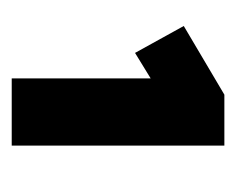

<svg xmlns="http://www.w3.org/2000/svg" viewBox="-58 -779 407 331"><g transform="rotate(90 145.5 -613.5)"><path d="M115.2 -722.8 133.2 -680.8 71.2 -642.8 24.8 -726.8 143.2 -796.8H231V-430.2H173.6H115.2Z"/></g></svg>

Font: Easer Grotesk Variable
Style: Regular
Weight: 400
Designer: Boardeaser, Bonnie Shaver-Troup, Thomas Jockin
Foundry: Lexend
Version: Version 1.001;Glyphs 3.1.2 (3151)